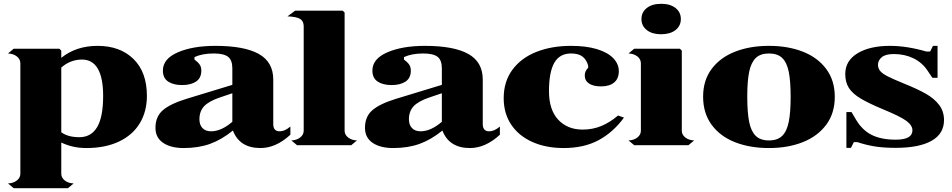

<svg xmlns="http://www.w3.org/2000/svg" viewBox="-20 -763 5001 1009"><path d="M752 -259Q752 -177 714.5 -115Q677 -53 605 -19Q533 15 433 15Q362 15 302 -14V150Q302 171 320.5 185.5Q339 200 367 201L337 226H52L22 201Q50 200 68.5 185.5Q87 171 87 150V-430Q87 -452 68.5 -466.5Q50 -481 22 -482L52 -507H292L302 -497V-459Q380 -522 493 -522Q611 -522 681.5 -453Q752 -384 752 -259ZM522 -259Q522 -354 494 -402Q466 -450 411 -450Q350 -450 302 -408V-68Q337 -42 397 -42Q459 -42 490.5 -95Q522 -148 522 -259Z M1103 -482Q1043 -482 1002 -463V-450Q1020 -437 1029 -424Q1038 -411 1038 -392Q1038 -353 1010.5 -334.5Q983 -316 937 -316Q891 -316 863.5 -334.5Q836 -353 836 -392Q836 -454 914.5 -488Q993 -522 1112 -522Q1264 -522 1340 -479.5Q1416 -437 1416 -345V-110Q1416 -93 1424 -83Q1432 -73 1449 -73Q1463 -73 1476 -78.5Q1489 -84 1506 -98V-55Q1430 15 1349 15Q1239 15 1204 -77Q1145 -29 1084 -7Q1023 15 946 15Q877 15 837 -12.5Q797 -40 797 -91Q797 -150 835.5 -183.5Q874 -217 958 -243L1201 -317V-404Q1201 -447 1178.5 -464.5Q1156 -482 1103 -482ZM1136 -251Q1077 -231 1052.5 -204.5Q1028 -178 1028 -136Q1028 -107 1044 -90Q1060 -73 1089 -73Q1143 -73 1201 -123V-273Z M1856 -25 1826 0H1541L1511 -25Q1539 -26 1557.5 -40.5Q1576 -55 1576 -76V-625Q1576 -651 1558 -663Q1540 -675 1491 -677L1531 -707H1781L1791 -697V-76Q1791 -55 1809.5 -40.5Q1828 -26 1856 -25Z M2204 -482Q2144 -482 2103 -463V-450Q2121 -437 2130 -424Q2139 -411 2139 -392Q2139 -353 2111.5 -334.5Q2084 -316 2038 -316Q1992 -316 1964.5 -334.5Q1937 -353 1937 -392Q1937 -454 2015.5 -488Q2094 -522 2213 -522Q2365 -522 2441 -479.5Q2517 -437 2517 -345V-110Q2517 -93 2525 -83Q2533 -73 2550 -73Q2564 -73 2577 -78.5Q2590 -84 2607 -98V-55Q2531 15 2450 15Q2340 15 2305 -77Q2246 -29 2185 -7Q2124 15 2047 15Q1978 15 1938 -12.5Q1898 -40 1898 -91Q1898 -150 1936.5 -183.5Q1975 -217 2059 -243L2302 -317V-404Q2302 -447 2279.5 -464.5Q2257 -482 2204 -482ZM2237 -251Q2178 -231 2153.5 -204.5Q2129 -178 2129 -136Q2129 -107 2145 -90Q2161 -73 2190 -73Q2244 -73 2302 -123V-273Z M3259 -145 3228 -156Q3186 -120 3140.5 -101Q3095 -82 3042 -82Q2962 -82 2913.5 -134Q2865 -186 2865 -284Q2865 -384 2893 -433Q2921 -482 2981 -482Q3021 -482 3042 -465Q3063 -448 3071 -418V-407Q3053 -389 3053 -367Q3053 -339 3075.5 -324Q3098 -309 3139 -309Q3183 -309 3207.5 -329.5Q3232 -350 3232 -389Q3232 -427 3202.5 -457.5Q3173 -488 3116.5 -505Q3060 -522 2981 -522Q2878 -522 2798 -490Q2718 -458 2672.5 -396Q2627 -334 2627 -247Q2627 -167 2666.5 -108Q2706 -49 2777.5 -17Q2849 15 2942 15Q3049 15 3126 -26.5Q3203 -68 3259 -145Z M3628 -25 3598 0H3313L3283 -25Q3311 -26 3329.5 -40.5Q3348 -55 3348 -76V-430Q3348 -452 3329.5 -466.5Q3311 -481 3283 -482L3313 -507H3553L3563 -497V-76Q3563 -55 3581.5 -40.5Q3600 -26 3628 -25ZM3351 -663Q3351 -699 3379 -721Q3407 -743 3455 -743Q3502 -743 3530 -721Q3558 -699 3558 -663Q3558 -627 3530 -605Q3502 -583 3454 -583Q3407 -583 3379 -605Q3351 -627 3351 -663Z M4367 -254Q4367 -340 4322 -400.5Q4277 -461 4199 -491.5Q4121 -522 4021 -522Q3921 -522 3843 -491.5Q3765 -461 3720 -401Q3675 -341 3675 -255Q3675 -168 3720 -107Q3765 -46 3843 -15.5Q3921 15 4021 15Q4121 15 4199 -16Q4277 -47 4322 -107.5Q4367 -168 4367 -254ZM4135 -254Q4135 -172 4125 -122.5Q4115 -73 4090.5 -49Q4066 -25 4021 -25Q3976 -25 3951.5 -49Q3927 -73 3917 -122.5Q3907 -172 3907 -255Q3907 -337 3917 -385.5Q3927 -434 3951.5 -458Q3976 -482 4021 -482Q4066 -482 4090.5 -458.5Q4115 -435 4125 -386Q4135 -337 4135 -254Z M4478 -135 4455 -174H4428V14H4452L4467 -16H4486Q4531 -1 4577 6.5Q4623 14 4687 14Q4810 14 4875.5 -23Q4941 -60 4941 -132Q4941 -178 4915 -212Q4889 -246 4844.5 -271Q4800 -296 4728 -325Q4674 -347 4645.5 -361.5Q4617 -376 4605.5 -390Q4594 -404 4594 -422Q4594 -446 4614 -462.5Q4634 -479 4677 -479Q4734 -479 4779.5 -457Q4825 -435 4853 -394L4880 -354H4907V-522H4883L4868 -492H4849Q4746 -522 4657 -522Q4551 -522 4486.5 -483Q4422 -444 4422 -374Q4422 -331 4441 -301Q4460 -271 4502.5 -245.5Q4545 -220 4622 -188Q4712 -151 4743.5 -127.5Q4775 -104 4775 -78Q4775 -29 4687 -29Q4611 -29 4561 -54Q4511 -79 4478 -135Z"/></svg>

Font: FFF_Oezguer-Guendem
Style: Bold
Weight: 700
Designer: bBox Type GmbH
Foundry: bBox Type GmbH
Version: Version 1.004